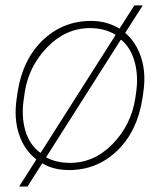

<svg xmlns="http://www.w3.org/2000/svg" viewBox="-20 -615 587 706"><path d="M237.8 -16.1Q326.7 -16.1 394.5 -85.9Q462.4 -155.8 477.5 -253.9L480.5 -274.4Q489.3 -335.9 475.3 -387.2Q461.4 -438.5 426.8 -467.8L423.8 -468.3L149.4 -36.6Q186.5 -16.1 237.8 -16.1ZM311 -511.7Q221.7 -511.7 153.3 -440.9Q85 -370.1 70.8 -274.4L67.9 -253.9Q57.6 -188 73 -135.3Q88.4 -82.5 127 -54.2L129.9 -53.7L405.3 -486.8Q365.2 -511.7 311 -511.7ZM233.9 10.3Q176.3 10.3 135.3 -14.6L81.1 70.8H50.3L113.8 -28.8Q69.3 -63 49.8 -121.8Q30.3 -180.7 41.5 -253.9L44.4 -274.4Q62.5 -395 136.7 -466.6Q210.9 -538.1 314.9 -538.1Q373 -538.1 419.4 -509.8L474.1 -595.2H504.9L440.4 -494.1Q481.4 -459 499.5 -401.9Q517.6 -344.7 506.8 -274.4L503.9 -253.9Q485.4 -132.8 411.4 -61.3Q337.4 10.3 233.9 10.3Z"/></svg>

Font: Roboto-ThinItalic
Style: Italic
Weight: 250
Italic angle: -12°
Designer: Google
Version: Version 1.100141; 2013; ttfautohint (v0.94.14-c901) -l 8 -r 